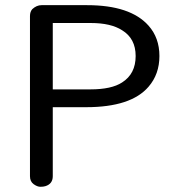

<svg xmlns="http://www.w3.org/2000/svg" viewBox="-20 -716 663 736"><path d="M182.3 -305.1V-40.5Q182.3 -11.4 154.4 -2.5Q146.8 0 134.8 0Q122.8 0 108.9 -10.1Q94.9 -20.3 94.9 -40.5V-654.4Q94.9 -670.9 103.8 -681Q120.3 -696.2 139.2 -696.2H313.9Q479.7 -696.2 549.4 -617.7Q591.1 -570.9 591.1 -501.3Q591.1 -431.6 549.4 -383.5Q482.3 -305.1 310.1 -305.1ZM326.6 -373.4Q407.6 -373.4 448.1 -400Q500 -432.9 500 -501.3Q500 -568.4 448.1 -600Q405.1 -627.8 327.8 -627.8H182.3V-373.4Z"/></svg>

Font: Mandali
Style: Regular
Weight: 400
Designer: Purushoth Kumar Guthula
Foundry: Silikandhra, Hyderabad
Version: Version 1.0.5; ttfautohint (v1.2.25-373a) -l 7 -r 28 -G 50 -